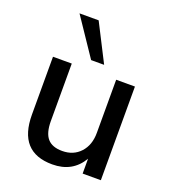

<svg xmlns="http://www.w3.org/2000/svg" viewBox="-139 -859 864 971"><g transform="rotate(20 293.0 -373.5)"><path d="M253 9Q71 9 71 -193V-504H172V-195Q172 -131 197.5 -101.5Q223 -72 277 -72Q337 -72 374 -112Q411 -152 411 -218V-504H512V0H414V-80Q362 9 253 9ZM258 -554 122 -756H225L328 -554Z"/></g></svg>

Font: Mulish SemiBold
Style: Regular
Weight: 600
Designer: Vernon Adams
Foundry: Vernon Adams
Version: Version 3.603; ttfautohint (v1.8.3)